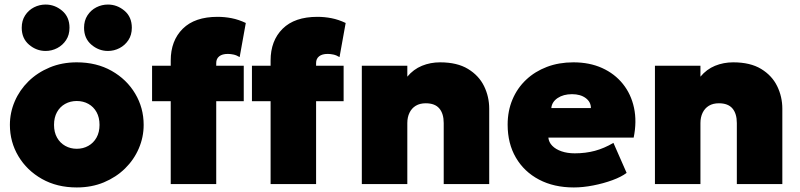

<svg xmlns="http://www.w3.org/2000/svg" viewBox="-20 -809 3516 844"><path d="M317.5 15Q230.5 15 164.2 -22.5Q98 -60 60.8 -122.5Q23.5 -185 23.5 -260Q23.5 -314 44.8 -363.5Q66 -413 105.2 -451.5Q144.5 -490 198.5 -512.5Q252.5 -535 317.5 -535Q404.5 -535 470.8 -497.5Q537 -460 574.2 -397.5Q611.5 -335 611.5 -260Q611.5 -206 590.2 -156.5Q569 -107 529.8 -68.5Q490.5 -30 436.8 -7.5Q383 15 317.5 15ZM317.5 -155Q345.5 -155 368.2 -167.8Q391 -180.5 404.2 -204Q417.5 -227.5 417.5 -260Q417.5 -292.5 404.5 -316Q391.5 -339.5 368.8 -352.2Q346 -365 317.5 -365Q289 -365 266.2 -352.2Q243.5 -339.5 230.5 -316Q217.5 -292.5 217.5 -260Q217.5 -227.5 230.8 -204Q244 -180.5 266.8 -167.8Q289.5 -155 317.5 -155ZM180.5 -585Q140 -585 107.8 -612.5Q75.5 -640 75.5 -687Q75.5 -718.5 90.5 -741.5Q105.5 -764.5 129.5 -776.8Q153.5 -789 180.5 -789Q221 -789 253.2 -761.8Q285.5 -734.5 285.5 -687Q285.5 -655.5 270.5 -632.8Q255.5 -610 231.5 -597.5Q207.5 -585 180.5 -585ZM454.5 -585Q414 -585 381.8 -612.5Q349.5 -640 349.5 -687Q349.5 -718.5 364.5 -741.5Q379.5 -764.5 403.5 -776.8Q427.5 -789 454.5 -789Q495 -789 527.2 -761.8Q559.5 -734.5 559.5 -687Q559.5 -655.5 544.5 -632.8Q529.5 -610 505.5 -597.5Q481.5 -585 454.5 -585Z M730.5 0V-543Q730.5 -630 783.2 -682.5Q836 -735 936.5 -735Q967.5 -735 998.2 -729Q1029 -723 1060.5 -708L1033.5 -558Q1019.5 -566.5 1006.5 -569.2Q993.5 -572 981.5 -572Q957 -572 943.8 -561.5Q930.5 -551 930.5 -532V-520H1051.5V-364H930.5V0ZM648.5 -364V-520H746.5V-364ZM1169.5 0V-543Q1169.5 -630 1222.2 -682.5Q1275 -735 1375.5 -735Q1406.5 -735 1437.2 -729Q1468 -723 1499.5 -708L1472.5 -558Q1458.5 -566.5 1445.5 -569.2Q1432.5 -572 1420.5 -572Q1396 -572 1382.8 -561.5Q1369.5 -551 1369.5 -532V-520H1490.5V-364H1369.5V0ZM1087.5 -364V-520H1185.5V-364Z M1570.5 0V-520H1770.5V-472Q1797.5 -504.5 1834.8 -519.8Q1872 -535 1914.5 -535Q1989.5 -535 2037.2 -506Q2085 -477 2107.8 -430.5Q2130.5 -384 2130.5 -331V0H1930.5V-268Q1930.5 -309.5 1911.2 -332.2Q1892 -355 1851.5 -355Q1825.5 -355 1807.5 -344Q1789.5 -333 1780 -313.2Q1770.5 -293.5 1770.5 -268V0Z M2502.5 15Q2415 15 2349.5 -19.5Q2284 -54 2247.8 -116Q2211.5 -178 2211.5 -261Q2211.5 -321.5 2232.8 -371.8Q2254 -422 2292.8 -458.5Q2331.5 -495 2384.2 -515Q2437 -535 2500.5 -535Q2571.5 -535 2626.8 -510Q2682 -485 2718 -440.2Q2754 -395.5 2767 -335.2Q2780 -275 2765.5 -204H2390.5Q2392.5 -183.5 2407.8 -168Q2423 -152.5 2448.5 -143.8Q2474 -135 2506.5 -135Q2554 -135 2595 -146Q2636 -157 2676.5 -181L2734.5 -49Q2711.5 -31.5 2672 -17Q2632.5 -2.5 2587.5 6.2Q2542.5 15 2502.5 15ZM2403.5 -334H2577.5Q2577.5 -361 2554.5 -378Q2531.5 -395 2494.5 -395Q2456.5 -395 2431.2 -378Q2406 -361 2403.5 -334Z M2859 0V-520H3059V-472Q3086 -504.5 3123.2 -519.8Q3160.5 -535 3203 -535Q3278 -535 3325.8 -506Q3373.5 -477 3396.2 -430.5Q3419 -384 3419 -331V0H3219V-268Q3219 -309.5 3199.8 -332.2Q3180.5 -355 3140 -355Q3114 -355 3096 -344Q3078 -333 3068.5 -313.2Q3059 -293.5 3059 -268V0Z"/></svg>

Font: Geologica Black
Style: Regular
Weight: 900
Designer: Sindre Bremnes, Frode Helland
Foundry: Monokrom Skriftforlag AS
Version: Version 1.010;gftools[0.9.28]